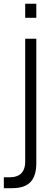

<svg xmlns="http://www.w3.org/2000/svg" viewBox="-30 -742 288 1002"><path d="M-10 240H33C120.5 240 159.5 199 159.5 108V-540H101.5V101C101.5 161.5 67.5 183 22.5 183H-10ZM101.5 -649H159.5V-722.5H101.5Z"/></svg>

Font: Eudonet Light
Style: Regular
Weight: 300
Designer: Mikhail Sharanda
Foundry: Mikhail Sharanda
Version: Version 4.503;Glyphs 3.1.2 (3151)